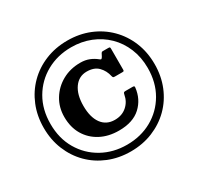

<svg xmlns="http://www.w3.org/2000/svg" viewBox="-162 -953 1193 1156"><g transform="rotate(-30 435.0 -375.0)"><path d="M435 -760Q518.5 -760 588.8 -731.2Q659 -702.5 711 -650.5Q763 -598.5 791.8 -528.2Q820.5 -458 820.5 -375Q820.5 -292 791.8 -221.5Q763 -151 710.8 -99.2Q658.5 -47.5 588.2 -18.8Q518 10 435 10Q352 10 281.5 -18.8Q211 -47.5 159.2 -99.5Q107.5 -151.5 78.8 -221.8Q50 -292 50 -375Q50 -458 78.8 -528.2Q107.5 -598.5 159.5 -650.5Q211.5 -702.5 281.8 -731.2Q352 -760 435 -760ZM435 -36.5Q531 -36.5 607.5 -79.2Q684 -122 728.5 -198.5Q773 -275 773 -375Q773 -450 747.2 -512.2Q721.5 -574.5 675.5 -619.5Q629.5 -664.5 568 -689Q506.5 -713.5 435 -713.5Q339.5 -713.5 262.8 -670.8Q186 -628 141.5 -551.8Q97 -475.5 97 -375Q97 -274.5 141.8 -198.2Q186.5 -122 263.2 -79.2Q340 -36.5 435 -36.5ZM190 -370Q190 -437 222.5 -490.2Q255 -543.5 310.5 -574.5Q366 -605.5 436 -605.5Q470.5 -605.5 497.8 -594.5Q525 -583.5 545.5 -566.5Q553 -560 556.8 -560.5Q560.5 -561 566.5 -570.5L577.5 -591.5Q580 -595.5 582.2 -596.8Q584.5 -598 591.5 -598H627Q636 -598 637.8 -595.5Q639.5 -593 639.5 -583.5V-440.5Q639.5 -433 637.2 -431Q635 -429 627 -429H575.5Q566 -429 563.8 -431.8Q561.5 -434.5 559.5 -441.5Q550.5 -483 522.5 -511.5Q494.5 -540 443 -540Q388 -540 355.5 -494.2Q323 -448.5 323 -370Q323 -291.5 355.2 -247.2Q387.5 -203 446 -203Q496 -203 529.2 -232Q562.5 -261 570.5 -306Q572.5 -315.5 575.2 -318.8Q578 -322 587 -322H635.5Q645.5 -322 647.5 -319.5Q649.5 -317 649 -310.5Q640.5 -234 586.8 -184.2Q533 -134.5 435.5 -134.5Q363 -134.5 307.8 -163.8Q252.5 -193 221.2 -245.8Q190 -298.5 190 -370Z"/></g></svg>

Font: Besley* Heavy
Style: Regular
Weight: 800
Designer: Owen Earl
Foundry: indestructible type*
Version: Version 3.000; ttfautohint (v1.8.3)